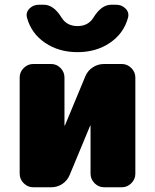

<svg xmlns="http://www.w3.org/2000/svg" viewBox="-20 -790 654 810"><path d="M494 -520Q517 -520 534 -503Q551 -486 551 -463V-57Q551 -34 534 -17Q517 0 494 0H419Q396 0 379 -17Q362 -34 362 -57V-259L361 -260L360 -259L274 -52Q264 -28 243 -14Q222 0 196 0H120Q97 0 80 -17Q63 -34 63 -57V-463Q63 -486 80 -503Q97 -520 120 -520H196Q219 -520 235.5 -503Q252 -486 252 -463V-261L253 -260L254 -261L340 -468Q350 -492 371.5 -506Q393 -520 419 -520ZM449 -770H470Q494 -770 510 -753.5Q526 -737 520 -715Q502 -649 444 -609.5Q386 -570 307 -570Q228 -570 170 -609.5Q112 -649 94 -715Q88 -737 104 -753.5Q120 -770 144 -770H165Q206 -770 239 -717Q261 -680 307 -680Q353 -680 375 -717Q408 -770 449 -770Z"/></svg>

Font: Rounded Mplus 1c Black
Style: Regular
Weight: 900
Version: Version 1.059.20150529